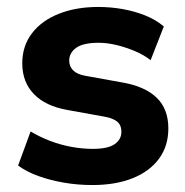

<svg xmlns="http://www.w3.org/2000/svg" viewBox="-20 -521 532 552"><path d="M246 11Q203 11 163 4Q123 -3 90 -15Q57 -27 32 -45L68 -143Q93 -128 122.5 -116.5Q152 -105 184 -99Q216 -93 247 -93Q290 -93 309.5 -106.5Q329 -120 329 -142Q329 -162 316 -172Q303 -182 278 -186L173 -205Q111 -216 77.5 -250.5Q44 -285 44 -339Q44 -389 72 -425.5Q100 -462 149.5 -481.5Q199 -501 262 -501Q298 -501 332 -495Q366 -489 396.5 -477Q427 -465 451 -445L413 -348Q394 -363 368 -374Q342 -385 315 -391.5Q288 -398 264 -398Q219 -398 199 -383.5Q179 -369 179 -347Q179 -330 190.5 -318.5Q202 -307 226 -303L331 -284Q396 -273 430 -240.5Q464 -208 464 -152Q464 -101 437 -64.5Q410 -28 361 -8.5Q312 11 246 11Z"/></svg>

Font: Nunito Sans 12pt ExtraBold
Style: Regular
Weight: 800
Designer: Vernon Adams
Foundry: Vernon Adams
Version: Version 3.101;gftools[0.9.27]